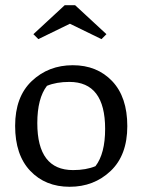

<svg xmlns="http://www.w3.org/2000/svg" viewBox="-20 -708 546 736"><path d="M123 -236Q123 -56 260 -56Q310 -56 346 -71Q383 -119 383 -214Q383 -394 246 -394Q196 -394 160 -379Q123 -331 123 -236ZM247 8Q154 8 96 -53Q38 -114 38 -225.5Q38 -337 102 -397.5Q166 -458 259 -458Q352 -458 410 -397Q468 -336 468 -224.5Q468 -113 404 -52.5Q340 8 247 8ZM108 -577 228 -688H268L388 -577L369 -558L248 -617L127 -558Z"/></svg>

Font: Fenix
Style: Regular
Weight: 400
Designer: Fernando Diaz
Foundry: Fernando Diaz
Version: 004.301